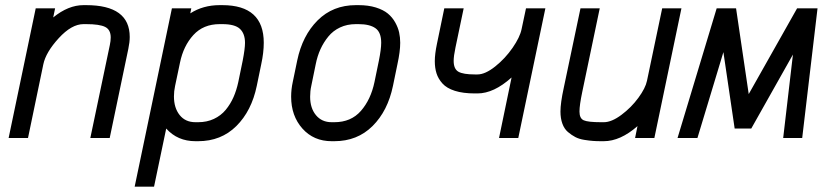

<svg xmlns="http://www.w3.org/2000/svg" viewBox="-20 -532 3189 740"><path d="M87.9 0H13.2L117.7 -500H192.4L185.1 -464.8Q243.2 -512.2 301.8 -512.2H312Q480 -512.2 480 -389.6Q480 -369.6 474.6 -343.8L402.8 0H328.1L403.3 -358.4Q406.7 -374 406.7 -387.7Q406.7 -417.5 385.3 -428.2Q363.8 -439 312 -439H301.8Q255.9 -439 206.3 -384.8Q156.7 -330.6 147 -284.2Z M673.8 -291 654.8 -200.7Q650.4 -180.2 650.4 -160.6Q650.4 -116.2 672.4 -88.6Q694.3 -61 733.4 -61H743.7Q777.3 -61 804.4 -73.7Q831.5 -86.4 849.9 -108.6Q868.2 -130.9 879.9 -157.5Q891.6 -184.1 898.4 -215.8L915.5 -298.8Q924.3 -344.7 924.3 -366.7Q924.3 -402.3 904.8 -420.7Q885.3 -439 836.9 -439H826.7Q763.7 -439 725.3 -397Q687 -355 673.8 -291ZM573.7 187.5H499L642.6 -500H717.3L713.4 -480.5Q762.7 -512.2 826.7 -512.2H836.9Q996.6 -512.2 996.6 -367.2Q996.6 -329.1 986.8 -284.2L969.7 -201.2Q949.7 -104.5 890.9 -46.1Q832 12.2 743.7 12.2H733.4Q664.1 12.2 620.6 -36.6Z M1258.3 12.2Q1189 12.2 1145.5 -36.6Q1102.1 -85.4 1102.1 -159.2Q1102.1 -187.5 1108.4 -216.3L1125.5 -298.8Q1145.5 -395 1204.3 -453.6Q1263.2 -512.2 1351.6 -512.2H1361.8Q1399.4 -512.2 1428.5 -503.2Q1457.5 -494.1 1474.9 -479.7Q1492.2 -465.3 1503.2 -445.6Q1514.2 -425.8 1518.3 -407Q1522.5 -388.2 1522.5 -367.2Q1522.5 -333.5 1511.7 -284.2L1494.6 -201.2Q1474.6 -104.5 1415.8 -46.1Q1356.9 12.2 1268.6 12.2ZM1449.2 -367.2Q1449.2 -407.7 1427 -423.3Q1404.8 -439 1361.8 -439H1351.6Q1317.9 -439 1290.8 -426.3Q1263.7 -413.6 1245.4 -391.1Q1227.1 -368.7 1215.1 -342.3Q1203.1 -315.9 1196.8 -284.2L1179.7 -200.7Q1175.3 -181.2 1175.3 -159.2Q1175.3 -115.2 1197.8 -88.1Q1220.2 -61 1258.3 -61H1268.6Q1333 -61 1371.1 -104.7Q1409.2 -148.4 1423.3 -215.8L1440.4 -298.8Q1449.2 -342.8 1449.2 -367.2Z M1810.1 -171.9Q1764.6 -171.9 1733.2 -181.9Q1701.7 -191.9 1685.3 -210.2Q1668.9 -228.5 1662.4 -249.3Q1655.8 -270 1655.8 -296.4Q1655.8 -323.7 1664.1 -363.3L1692.4 -500H1767.1L1735.4 -348.6Q1728.5 -315.9 1728.5 -297.4Q1728.5 -266.1 1746.8 -255.6Q1765.1 -245.1 1810.1 -245.1H1820.3Q1850.1 -245.1 1888.7 -275.9Q1927.2 -306.6 1955.6 -347.7Q1983.9 -388.7 1990.2 -419.4L2007.3 -500H2082L1977.5 0H1903.3L1951.7 -233.4Q1883.3 -171.9 1820.3 -171.9Z M2296.9 -61H2307.1Q2337.4 -61 2375.2 -89.4Q2413.1 -117.7 2440.4 -155Q2467.8 -192.4 2473.6 -220.7L2532.2 -500H2606.4L2502 0H2427.7L2437 -45.9Q2370.6 12.2 2307.1 12.2H2296.9Q2279.3 12.2 2265.9 11.2Q2252.4 10.3 2232.2 7.1Q2211.9 3.9 2197.5 -3.7Q2183.1 -11.2 2168.9 -23.2Q2154.8 -35.2 2147.5 -55.4Q2140.1 -75.7 2140.1 -102.1Q2140.1 -135.3 2152.8 -193.4L2217.3 -500H2291.5L2224.1 -177.7Q2213.4 -126.5 2213.4 -102.1Q2213.4 -75.7 2229.7 -68.4Q2246.1 -61 2296.9 -61Z M2668 0H2591.3L2742.2 -500H2816.9L2865.7 -169.4L3052.2 -500H3130.9L3071.8 0H2998.5L3036.1 -321.8L2875.5 -36.6H2811.5L2768.1 -331.1Z"/></svg>

Font: Anka/Coder Condensed
Style: Italic
Weight: 400
Width: 4
Italic angle: -12°
Monospace: yes
Version: Version 001.100